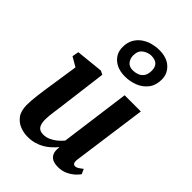

<svg xmlns="http://www.w3.org/2000/svg" viewBox="-259 -1003 1123 1123"><g transform="rotate(45 302.0 -442.0)"><path d="M188.5 10Q156.5 10 125.8 -1.8Q95 -13.5 74.2 -41.2Q53.5 -69 53 -117.5Q53 -135 54.5 -155.8Q56 -176.5 58.8 -199.8Q61.5 -223 65 -246.8Q68.5 -270.5 72 -293L99.5 -475.5L41 -509.5L48.5 -550L217.5 -567.5L241 -556L207 -289Q204.5 -267.5 201.5 -246.2Q198.5 -225 195.8 -205Q193 -185 191.2 -167.8Q189.5 -150.5 189.5 -137.5Q189.5 -109.5 195.8 -93.5Q202 -77.5 214.2 -70.8Q226.5 -64 244.5 -64Q266.5 -64 288 -73.5Q309.5 -83 327.8 -98.2Q346 -113.5 360 -130.5L418 -563.5H552L488.5 -101.5Q486 -82 491.2 -73.2Q496.5 -64.5 506.5 -64.5Q515.5 -64.5 525.2 -70Q535 -75.5 553.5 -90L567 -59.5Q562.5 -51.5 545.5 -34.8Q528.5 -18 501.2 -4.2Q474 9.5 439 9.5Q402 9.5 383.5 -5.5Q365 -20.5 362.5 -46.5Q362 -49 362 -52.5Q362 -56 362 -60.2Q362 -64.5 362.5 -69Q363 -73.5 363.5 -77.5L362 -78.5Q348.5 -62.5 331.8 -46.8Q315 -31 293.8 -18.2Q272.5 -5.5 246.2 2.2Q220 10 188.5 10ZM342 -642Q282.5 -642 246.2 -673Q210 -704 210 -754.5Q210 -793 225.5 -819.8Q241 -846.5 265.8 -863.2Q290.5 -880 319.2 -887.2Q348 -894.5 374.5 -894.5Q437 -894.5 472 -862.2Q507 -830 507 -782.5Q507 -734.5 483 -703.2Q459 -672 421.2 -657Q383.5 -642 342 -642ZM349 -700Q367 -700 385.5 -706.5Q404 -713 416.5 -730Q429 -747 429 -777.5Q429 -808.5 412.5 -823.2Q396 -838 365 -838Q339 -838 313.8 -820.5Q288.5 -803 288.5 -763.5Q288.5 -738.5 303.2 -719.2Q318 -700 349 -700Z"/></g></svg>

Font: Merriweather Light 18pt
Style: Bold Italic
Weight: 700
Italic angle: -7.8°
Version: Version 2.101